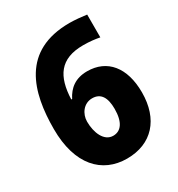

<svg xmlns="http://www.w3.org/2000/svg" viewBox="-174 -839 894 963"><g transform="rotate(-30 273.0 -357.0)"><path d="M37 -302C37 -95 138 10 282 10C426 10 512 -86 512 -241C512 -385 442 -470 326 -470C258 -470 217 -437 192 -387H187C192 -518 240 -593 374 -593C413 -593 443 -589 469 -584V-716C441 -720 401 -724 371 -724C95 -724 37 -515 37 -302ZM279 -124C226 -124 200 -187 200 -251C200 -296 231 -340 280 -340C330 -340 352 -303 352 -238C352 -160 323 -124 279 -124Z"/></g></svg>

Font: Noto Sans Georgian SemiCondensed ExtraBold
Style: Regular
Weight: 800
Width: 4
Designer: Monotype Design Team, Akaki Razmadze
Foundry: Google LLC
Version: Version 2.005